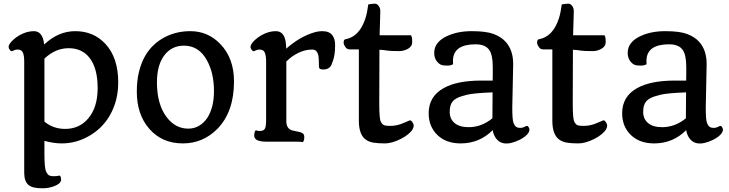

<svg xmlns="http://www.w3.org/2000/svg" viewBox="-20 -763 3926 1034"><path d="M302.7 182.6Q309.1 190.9 309.1 203.6Q309.1 216.3 297.9 225.3Q286.6 234.4 270.5 240.2Q239.7 251 211.4 251Q183.1 251 164.6 247.1Q146 243.2 133.8 233.4Q110.4 213.9 110.4 167.5V-434.6Q110.4 -480.5 93.3 -491.7Q86.4 -496.1 75.2 -496.1Q64 -496.1 57.4 -492.7Q50.8 -489.3 46.6 -487.8Q42.5 -486.3 39.6 -488Q36.6 -489.7 33.7 -493.2Q26.4 -502 26.4 -510Q26.4 -518.1 32.5 -527.6Q38.6 -537.1 52.2 -549.6Q65.9 -562 83.5 -572.3Q123 -595.2 162.6 -595.2Q210.4 -595.2 217.8 -523.4Q294.4 -595.2 384.8 -595.2Q484.4 -595.2 547.9 -526.4Q616.7 -452.1 616.7 -319.3Q616.7 -220.2 571.8 -142.1Q530.8 -70.8 459 -30.3Q390.1 9.3 312.5 9.3Q269 9.3 219.2 -4.4V63.5Q219.2 142.6 228.3 160.9Q237.3 179.2 246.8 182.6Q256.3 186 268.8 186Q281.2 186 302.7 182.6ZM219.2 -447.3V-108.4Q265.6 -68.8 331.1 -68.8Q407.2 -68.8 455.1 -125Q505.9 -185.1 505.9 -288.6Q505.9 -397.5 460.9 -453.1Q420.9 -503.4 349.6 -503.4Q278.3 -503.4 219.2 -447.3Z M716.8 -269.5Q716.8 -329.1 728.5 -376.5Q740.2 -423.8 760.7 -460Q781.2 -496.1 809.1 -521.7Q836.9 -547.4 868.7 -563.5Q930.7 -595.2 1004.9 -595.2Q1100.1 -595.2 1166.5 -525.9Q1240.2 -449.7 1240.2 -324.7Q1240.2 -160.6 1150.9 -69.3Q1073.2 9.3 964.8 9.3Q851.6 9.3 783.2 -70.3Q716.8 -147 716.8 -269.5ZM993.7 -70.3Q1026.4 -70.3 1052.2 -85.7Q1078.1 -101.1 1096.2 -127.9Q1132.3 -183.6 1132.3 -272.5Q1132.3 -370.1 1094.2 -438.5Q1051.3 -517.1 970.7 -517.1Q905.8 -517.1 866.7 -467.3Q825.2 -414.6 825.2 -319.8Q825.2 -201.2 877.4 -132.3Q924.3 -70.3 993.7 -70.3Z M1611.3 2.4Q1601.1 0 1580.1 0H1414.6Q1367.7 0 1354.5 -16.6Q1349.1 -22.9 1349.1 -31.2Q1349.1 -51.8 1356.9 -61.5Q1368.7 -57.6 1378.7 -57.6Q1388.7 -57.6 1395.5 -60.3Q1402.3 -63 1406.2 -69.3Q1413.1 -81.1 1413.1 -115.2V-434.6Q1413.1 -480.5 1396 -491.7Q1389.2 -496.1 1377.9 -496.1Q1366.7 -496.1 1360.1 -492.7Q1353.5 -489.3 1349.4 -487.8Q1345.2 -486.3 1342.3 -488Q1339.4 -489.7 1336.4 -493.2Q1329.1 -502 1329.1 -510Q1329.1 -518.1 1335.2 -527.6Q1341.3 -537.1 1355 -549.6Q1368.7 -562 1386.2 -572.3Q1425.8 -595.2 1465.3 -595.2Q1510.3 -595.2 1518.6 -536.6Q1521 -519.5 1521.5 -501Q1592.8 -564 1668.5 -587.4Q1693.8 -595.2 1714.6 -595.2Q1735.4 -595.2 1748.8 -589.4Q1762.2 -583.5 1770 -573.2Q1784.7 -553.2 1784.7 -522Q1784.7 -490.7 1781.7 -472.2Q1778.8 -453.6 1774.4 -439.5Q1765.6 -410.6 1757.8 -402.8Q1744.1 -388.7 1721.2 -388.7Q1697.8 -388.7 1697.8 -402.3Q1697.8 -454.6 1693.4 -469.2Q1685.1 -496.1 1662.1 -496.1Q1639.2 -496.1 1620.6 -491Q1602.1 -485.8 1584.5 -477.1Q1548.8 -459.5 1522 -431.6V-106.9Q1523.4 -68.4 1555.7 -60.1Q1564.9 -57.6 1576.7 -55.7Q1588.4 -53.7 1596.9 -51Q1605.5 -48.3 1610.4 -44.9Q1618.7 -38.6 1618.7 -24.4Q1618.7 -6.8 1611.3 2.4Z M2022.9 -333 2022.5 -204.6Q2022.5 -124 2030.8 -107.7Q2039.1 -91.3 2050.3 -88.1Q2061.5 -85 2079.1 -85Q2096.7 -85 2111.1 -87.6Q2125.5 -90.3 2138.2 -94.7Q2150.9 -99.1 2162.6 -104.5L2186.5 -114.7Q2194.8 -117.7 2205.1 -97.7Q2208 -92.3 2208 -85.2Q2208 -78.1 2202.1 -66.9Q2196.3 -55.7 2179.4 -41.3Q2162.6 -26.9 2140.1 -15.6Q2091.3 9.3 2052.5 9.3Q2013.7 9.3 1989.3 4.9Q1964.8 0.5 1947.8 -12.7Q1912.6 -40 1912.6 -112.8V-497.1H1864.3Q1849.1 -497.1 1842.3 -506.8Q1830.6 -522 1830.6 -532.2Q1830.6 -549.3 1838.9 -551.3Q1916.5 -564.5 1948.7 -666.5Q1958 -697.3 1963.4 -739.3Q1986.8 -743.2 1998.8 -743.2Q2010.7 -743.2 2019.5 -731Q2028.3 -718.8 2028.1 -702.6Q2027.8 -686.5 2027.3 -672.4Q2026.9 -658.2 2026.4 -641.6L2024.4 -573.2H2193.4Q2199.7 -562 2199.7 -549.3V-534.2Q2199.7 -513.7 2177.7 -500.7Q2155.8 -487.8 2129.2 -487.8Q2102.5 -487.8 2091.1 -488.5Q2079.6 -489.3 2068.8 -490.2L2047.4 -493.2Q2036.1 -494.1 2023.4 -495.1V-489.7Z M2633.3 -62Q2562 9.3 2460.9 9.3Q2382.8 9.3 2335.9 -35.6Q2288.6 -81.1 2288.6 -153.3Q2288.6 -243.2 2368.7 -288.1Q2440.9 -329.1 2572.3 -329.1H2633.3Q2633.8 -347.7 2633.8 -365.2V-401.9Q2633.8 -467.3 2614.7 -494.1Q2593.3 -524.4 2541.5 -524.4Q2422.9 -524.4 2419.4 -439.5Q2418.9 -426.3 2419.9 -417.5Q2410.2 -409.7 2387 -409.7Q2363.8 -409.7 2353.3 -415Q2342.8 -420.4 2335 -429.7Q2318.4 -448.7 2318.4 -478.3Q2318.4 -507.8 2335.7 -530Q2353 -552.2 2382.8 -566.4Q2440.9 -595.2 2520 -595.2Q2599.1 -595.2 2638.9 -579.8Q2678.7 -564.5 2702.1 -539.1Q2743.7 -494.1 2743.7 -418.5L2738.8 -184.1Q2738.8 -120.1 2744.9 -103Q2751 -85.9 2759.5 -80.1Q2768.1 -74.2 2780.5 -74.2Q2793 -74.2 2800.8 -78.1L2814.5 -84.5Q2821.3 -86.9 2826.4 -78.9Q2831.5 -70.8 2831.5 -64.7Q2831.5 -58.6 2826.4 -48.8Q2821.3 -39.1 2807.4 -28.1Q2793.5 -17.1 2775.9 -8.8Q2678.7 37.1 2643.6 -30.3Q2636.2 -43.5 2633.3 -62ZM2631.8 -126Q2631.8 -196.3 2632.8 -265.6Q2531.2 -261.7 2494.9 -252.7Q2458.5 -243.7 2442.4 -235.4Q2426.3 -227.1 2417 -215.8Q2401.9 -197.3 2401.9 -159.9Q2401.9 -122.6 2428.2 -100.3Q2454.6 -78.1 2503.9 -78.1Q2573.7 -78.1 2631.8 -126Z M3064.9 -333 3064.5 -204.6Q3064.5 -124 3072.8 -107.7Q3081.1 -91.3 3092.3 -88.1Q3103.5 -85 3121.1 -85Q3138.7 -85 3153.1 -87.6Q3167.5 -90.3 3180.2 -94.7Q3192.9 -99.1 3204.6 -104.5L3228.5 -114.7Q3236.8 -117.7 3247.1 -97.7Q3250 -92.3 3250 -85.2Q3250 -78.1 3244.1 -66.9Q3238.3 -55.7 3221.4 -41.3Q3204.6 -26.9 3182.1 -15.6Q3133.3 9.3 3094.5 9.3Q3055.7 9.3 3031.2 4.9Q3006.8 0.5 2989.7 -12.7Q2954.6 -40 2954.6 -112.8V-497.1H2906.2Q2891.1 -497.1 2884.3 -506.8Q2872.6 -522 2872.6 -532.2Q2872.6 -549.3 2880.9 -551.3Q2958.5 -564.5 2990.7 -666.5Q3000 -697.3 3005.4 -739.3Q3028.8 -743.2 3040.8 -743.2Q3052.7 -743.2 3061.5 -731Q3070.3 -718.8 3070.1 -702.6Q3069.8 -686.5 3069.3 -672.4Q3068.8 -658.2 3068.4 -641.6L3066.4 -573.2H3235.4Q3241.7 -562 3241.7 -549.3V-534.2Q3241.7 -513.7 3219.7 -500.7Q3197.8 -487.8 3171.1 -487.8Q3144.5 -487.8 3133.1 -488.5Q3121.6 -489.3 3110.8 -490.2L3089.4 -493.2Q3078.1 -494.1 3065.4 -495.1V-489.7Z M3675.3 -62Q3604 9.3 3502.9 9.3Q3424.8 9.3 3377.9 -35.6Q3330.6 -81.1 3330.6 -153.3Q3330.6 -243.2 3410.6 -288.1Q3482.9 -329.1 3614.3 -329.1H3675.3Q3675.8 -347.7 3675.8 -365.2V-401.9Q3675.8 -467.3 3656.7 -494.1Q3635.3 -524.4 3583.5 -524.4Q3464.8 -524.4 3461.4 -439.5Q3460.9 -426.3 3461.9 -417.5Q3452.1 -409.7 3429 -409.7Q3405.8 -409.7 3395.3 -415Q3384.8 -420.4 3377 -429.7Q3360.4 -448.7 3360.4 -478.3Q3360.4 -507.8 3377.7 -530Q3395 -552.2 3424.8 -566.4Q3482.9 -595.2 3562 -595.2Q3641.1 -595.2 3680.9 -579.8Q3720.7 -564.5 3744.1 -539.1Q3785.6 -494.1 3785.6 -418.5L3780.8 -184.1Q3780.8 -120.1 3786.9 -103Q3793 -85.9 3801.5 -80.1Q3810.1 -74.2 3822.5 -74.2Q3835 -74.2 3842.8 -78.1L3856.4 -84.5Q3863.3 -86.9 3868.4 -78.9Q3873.5 -70.8 3873.5 -64.7Q3873.5 -58.6 3868.4 -48.8Q3863.3 -39.1 3849.4 -28.1Q3835.4 -17.1 3817.9 -8.8Q3720.7 37.1 3685.5 -30.3Q3678.2 -43.5 3675.3 -62ZM3673.8 -126Q3673.8 -196.3 3674.8 -265.6Q3573.2 -261.7 3536.9 -252.7Q3500.5 -243.7 3484.4 -235.4Q3468.3 -227.1 3459 -215.8Q3443.8 -197.3 3443.8 -159.9Q3443.8 -122.6 3470.2 -100.3Q3496.6 -78.1 3545.9 -78.1Q3615.7 -78.1 3673.8 -126Z"/></svg>

Font: Quando
Style: Regular
Weight: 400
Version: Version 1.002